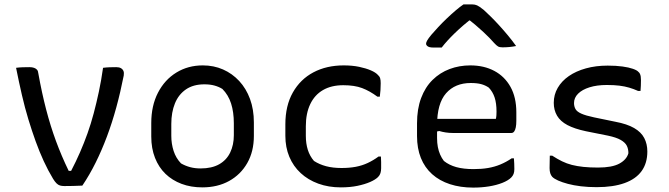

<svg xmlns="http://www.w3.org/2000/svg" viewBox="-20 -840 3040 872"><path d="M114 -535Q126 -535 134.5 -532Q143 -529 148 -523.5Q153 -518 154 -507Q170 -418 189.5 -343Q209 -268 234 -200Q259 -132 292 -64H303Q325 -106 343.5 -148.5Q362 -191 377.5 -234.5Q393 -278 405.5 -325Q418 -372 429 -423.5Q440 -475 448 -532Q463 -534 478 -534.5Q493 -535 508 -535Q521 -535 529 -530.5Q537 -526 540.5 -518Q544 -510 542 -497Q527 -421 508 -351.5Q489 -282 465.5 -219.5Q442 -157 414.5 -101.5Q387 -46 354 3Q333 4 312 4.5Q291 5 272 5Q261 5 252.5 2.5Q244 0 236.5 -7.5Q229 -15 221 -28Q198 -66 178.5 -108.5Q159 -151 142 -198Q125 -245 109 -297.5Q93 -350 79.5 -408.5Q66 -467 53 -532Q67 -534 83 -534.5Q99 -535 114 -535Z M901 -543Q951 -543 993 -524.5Q1035 -506 1066.5 -472Q1098 -438 1115.5 -390.5Q1133 -343 1133 -284V-223Q1133 -152 1103 -99.5Q1073 -47 1020.5 -18Q968 11 899 11Q847 11 804.5 -5Q762 -21 731.5 -50.5Q701 -80 684 -123Q667 -166 667 -220V-281Q667 -360 697.5 -419Q728 -478 781 -510.5Q834 -543 901 -543ZM908 -457Q858 -457 824.5 -434Q791 -411 774.5 -370.5Q758 -330 758 -277V-223Q758 -187 768.5 -154.5Q779 -122 802 -98Q821 -87 843 -81Q865 -75 891 -75Q942 -75 975.5 -94Q1009 -113 1025.5 -147.5Q1042 -182 1042 -226V-280Q1042 -331 1029.5 -370Q1017 -409 990 -436Q974 -446 954 -451.5Q934 -457 908 -457Z M1541 -543Q1580 -543 1611 -536.5Q1642 -530 1664 -520.5Q1686 -511 1696 -500Q1704 -493 1706.5 -484.5Q1709 -476 1709 -462Q1709 -446 1708 -431Q1707 -416 1705 -401H1694Q1659 -427 1624.5 -440Q1590 -453 1539 -453Q1485 -453 1447 -431Q1409 -409 1389 -367Q1369 -325 1369 -267V-223Q1369 -188 1378 -159.5Q1387 -131 1406 -109Q1431 -93 1461.5 -85Q1492 -77 1531 -77Q1567 -77 1596 -82.5Q1625 -88 1650.5 -100Q1676 -112 1699 -129H1710Q1711 -117 1711 -104Q1711 -91 1711 -76Q1711 -64 1708 -54Q1705 -44 1697 -36Q1685 -24 1661 -13.5Q1637 -3 1603.5 4Q1570 11 1528 11Q1472 11 1425.5 -6Q1379 -23 1345.5 -54Q1312 -85 1294 -128Q1276 -171 1276 -223V-275Q1276 -360 1310 -420Q1344 -480 1403.5 -511.5Q1463 -543 1541 -543Z M2116 -543Q2178 -543 2225 -518Q2272 -493 2298.5 -445.5Q2325 -398 2325 -330V-291Q2325 -274 2322.5 -261.5Q2320 -249 2315 -242.5Q2310 -236 2302 -236H2038Q2020 -236 2004 -238.5Q1988 -241 1975 -245L1951 -240L1945 -300H2232Q2234 -308 2234.5 -316.5Q2235 -325 2235 -333Q2235 -371 2226.5 -397Q2218 -423 2200 -442Q2184 -453 2165 -458Q2146 -463 2118 -463Q2047 -463 2006 -416.5Q1965 -370 1965 -271V-213Q1965 -191 1968.5 -172.5Q1972 -154 1979 -138Q1986 -122 1996 -109Q2020 -90 2052.5 -81Q2085 -72 2131 -72Q2167 -72 2196.5 -77Q2226 -82 2252.5 -93Q2279 -104 2304 -121H2314Q2315 -109 2315.5 -96.5Q2316 -84 2316 -72Q2316 -59 2312.5 -50Q2309 -41 2302 -34Q2288 -20 2261.5 -9.5Q2235 1 2201 6.5Q2167 12 2129 12Q2071 12 2023.5 -3.5Q1976 -19 1942.5 -49Q1909 -79 1891.5 -122.5Q1874 -166 1874 -222V-280Q1874 -345 1892.5 -394.5Q1911 -444 1944.5 -477Q1978 -510 2022 -526.5Q2066 -543 2116 -543ZM2085 -820Q2095 -820 2104.5 -820Q2114 -820 2125 -820Q2137 -820 2147 -815.5Q2157 -811 2177 -795Q2189 -784 2207 -766.5Q2225 -749 2246 -726Q2267 -703 2287 -679Q2307 -655 2324 -631Q2309 -628 2294 -626.5Q2279 -625 2262 -625Q2249 -625 2242 -629Q2235 -633 2224 -645Q2206 -666 2174.5 -695.5Q2143 -725 2092 -765L2143 -747H2084L2134 -766Q2080 -723 2044.5 -688.5Q2009 -654 1986 -624H1950Q1938 -624 1930.5 -626Q1923 -628 1919 -632.5Q1915 -637 1915 -641Q1915 -647 1920 -656Q1925 -665 1939 -682Q1952 -697 1970 -716.5Q1988 -736 2009 -756Q2030 -776 2050 -793Q2070 -810 2085 -820Z M2696 -79Q2760 -79 2793 -97Q2826 -115 2834 -144Q2834 -164 2826.5 -178.5Q2819 -193 2799 -204.5Q2779 -216 2741 -224L2641 -244Q2589 -255 2557 -272Q2525 -289 2510 -314.5Q2495 -340 2495 -373Q2495 -410 2513 -441Q2531 -472 2563.5 -494.5Q2596 -517 2641 -529.5Q2686 -542 2740 -542Q2778 -542 2807 -538Q2836 -534 2854.5 -527.5Q2873 -521 2879 -514Q2884 -510 2886.5 -504.5Q2889 -499 2890 -492Q2891 -485 2891 -476Q2891 -463 2890.5 -451Q2890 -439 2889 -427H2878Q2858 -436 2837.5 -442Q2817 -448 2793 -451Q2769 -454 2736 -454Q2691 -454 2657.5 -443.5Q2624 -433 2605.5 -414.5Q2587 -396 2587 -372Q2587 -357 2593.5 -345Q2600 -333 2620 -324Q2640 -315 2678 -307L2775 -287Q2828 -277 2860 -258.5Q2892 -240 2906 -213Q2920 -186 2920 -152Q2920 -99 2894 -63Q2868 -27 2816.5 -8.5Q2765 10 2690 10Q2651 10 2618 6Q2585 2 2559 -5Q2533 -12 2515 -20Q2497 -28 2488 -37Q2482 -44 2479 -53.5Q2476 -63 2476 -77Q2476 -93 2476.5 -106.5Q2477 -120 2477 -133H2488Q2511 -118 2532.5 -107.5Q2554 -97 2577.5 -91Q2601 -85 2630 -82Q2659 -79 2696 -79Z"/></svg>

Font: Rec Mono Semicasual
Style: Regular
Weight: 400
Version: Version 1.085; ttfautohint (v1.8.4.7-5d5b)